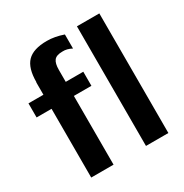

<svg xmlns="http://www.w3.org/2000/svg" viewBox="-169 -869 963 1004"><g transform="rotate(-30 312.5 -367.5)"><path d="M561 0H425.8V-722.2H561ZM95.2 -575.2H96.2Q96.2 -660.2 132.6 -697.5Q168.9 -734.9 251 -734.9Q297.9 -734.9 350.1 -716.8V-631.8Q321.3 -647.5 293.9 -646Q257.3 -646 243.7 -628.7Q230 -611.3 230 -571.8V-500H335.9V-415H230V0H95.2V-415H4.9V-500H95.2Z"/></g></svg>

Font: Perun
Style: Bold
Weight: 700
Foundry: Copyright (c) Stefan Peev, Context Ltd, 2016
Version: Version 1.0000